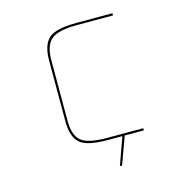

<svg xmlns="http://www.w3.org/2000/svg" viewBox="-100 -724 828 855"><g transform="rotate(-15 314.0 -297.0)"><path d="M493 -90H405L359 36H349L394 -90H326Q229 -90 197.5 -120Q166 -150 166 -219V-499Q166 -570 198 -600Q230 -630 326 -630H493V-620H326Q238 -620 207 -592.5Q176 -565 176 -499V-219Q176 -154 206 -127Q236 -100 326 -100H493Z"/></g></svg>

Font: Bungee Hairline
Style: Regular
Weight: 400
Designer: David Jonathan Ross
Foundry: David Jonathan Ross
Version: Version 1.000;PS 1.0;hotconv 1.0.72;makeotf.lib2.5.5900